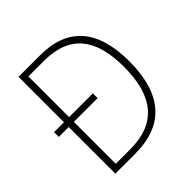

<svg xmlns="http://www.w3.org/2000/svg" viewBox="-190 -858 1001 1001"><g transform="rotate(-45 311.0 -357.0)"><path d="M256 -714H96V-379H23V-344H96V0H241C457 0 562 -124 562 -364C562 -593 461 -714 256 -714ZM249 -679C440 -679 522 -568 522 -362C522 -145 431 -35 240 -35H134V-344H309V-379H134V-679Z"/></g></svg>

Font: Noto Sans Myanmar UI SemiCondensed ExtraLight
Style: Regular
Weight: 200
Width: 4
Designer: Monotype Design Team
Foundry: Monotype Imaging Inc.
Version: Version 2.103